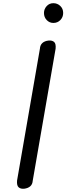

<svg xmlns="http://www.w3.org/2000/svg" viewBox="-20 -1180 416 1205"><path d="M185.5 -46.5Q184 -23.5 170 -11Q156 1.5 131.5 4.5Q109.5 6.5 97 -4.5Q84.5 -15.5 87 -46.5L230.5 -874.5Q232 -897.5 246.2 -910.2Q260.5 -923 285 -925.5Q307 -927.5 319.5 -916.8Q332 -906 329 -874.5ZM315 -1036Q290.5 -1036 273.2 -1054Q256 -1072 256 -1098.5Q256 -1123 272.8 -1141.5Q289.5 -1160 315 -1160Q340 -1160 358.2 -1142.8Q376.5 -1125.5 376.5 -1098.5Q376.5 -1072.5 358.8 -1054.2Q341 -1036 315 -1036Z"/></svg>

Font: Edu AU VIC WA NT Pre Medium
Style: Regular
Weight: 500
Designer: Tina and Corey Anderson, Eben Sorkin, Mirko Velimirovic
Foundry: Google for Education
Version: Version 1.001